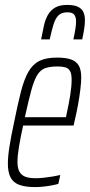

<svg xmlns="http://www.w3.org/2000/svg" viewBox="-20 -752 365 780"><path d="M122 8Q83 8 58.5 -1Q34 -10 23 -31Q12 -52 12 -87Q12 -116 18.5 -157Q25 -198 37 -254Q52 -329 65 -379.5Q78 -430 95.5 -460.5Q113 -491 140 -504.5Q167 -518 212 -518Q247 -518 268.5 -510.5Q290 -503 300 -485.5Q310 -468 310 -438Q310 -418 306.5 -389Q303 -360 297 -326.5Q291 -293 282 -256L279 -242H74Q63 -192 57 -155.5Q51 -119 51 -94Q51 -69 59 -54.5Q67 -40 83 -34Q99 -28 125 -28Q140 -28 158.5 -30Q177 -32 194.5 -35Q212 -38 225 -41L217 -5Q207 -2 191 1Q175 4 157 6Q139 8 122 8ZM81 -276H248L254 -305Q260 -333 265.5 -367Q271 -401 271 -428Q271 -452 264.5 -463.5Q258 -475 245 -478.5Q232 -482 214 -482Q183 -482 163.5 -475Q144 -468 131 -446.5Q118 -425 107 -384.5Q96 -344 81 -276ZM147 -592Q153 -623 158.5 -648Q164 -673 175 -692Q186 -711 204.5 -721.5Q223 -732 252 -732Q281 -732 296.5 -724.5Q312 -717 318.5 -703.5Q325 -690 325 -670Q325 -654 322 -634.5Q319 -615 314 -592H278Q283 -614 286 -632.5Q289 -651 289 -665Q289 -683 281.5 -692.5Q274 -702 254 -702Q230 -702 217.5 -689.5Q205 -677 197.5 -653Q190 -629 182 -592Z"/></svg>

Font: Saira UltraCondensed ExtraLight
Style: Italic
Weight: 250
Width: 1
Italic angle: -12°
Designer: Hector Gatti with collaboration of the Omnibus-Type team
Foundry: Omnibus-Type
Version: Version 1.101